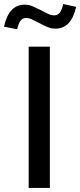

<svg xmlns="http://www.w3.org/2000/svg" viewBox="-71 -931 397 951"><path d="M0 0ZM71 0V-700H176V0ZM14 -786 -51 -799Q-39 -854 -13.5 -881Q12 -908 52 -908Q72 -908 91.5 -899.5Q111 -891 129.5 -881.5Q148 -872 165 -863.5Q182 -855 197 -855Q214 -855 224.5 -867.5Q235 -880 242 -911L306 -897Q294 -843 268.5 -816Q243 -789 203 -789Q183 -789 163.5 -797.5Q144 -806 126 -815.5Q108 -825 90.5 -833.5Q73 -842 58 -842Q41 -842 31 -829Q21 -816 14 -786Z"/></svg>

Font: Red Hat Display Medium
Style: Regular
Weight: 500
Designer: Pentagram / MCKL
Foundry: Pentagram / MCKL
Version: Version 1.005; Red Hat Display Medium